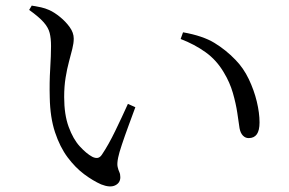

<svg xmlns="http://www.w3.org/2000/svg" viewBox="-20 -702 1040 690"><path d="M163.4 -536.7Q163.4 -564.4 158.5 -583.6Q153.7 -602.9 136.9 -622Q120.2 -641 84.8 -666.4L94.1 -681.9Q112 -679.1 127.4 -675.7Q142.8 -672.2 156.9 -665.9Q174.9 -657.9 195.4 -641.3Q215.9 -624.7 230.4 -604.6Q245 -584.4 245 -563.3Q245 -546.7 239.8 -526.1Q234.7 -505.5 227.8 -480.1Q220.9 -454.6 215.8 -423.2Q210.6 -391.7 210.6 -353.1Q210.6 -290.1 226.8 -246Q242.9 -202 266.7 -176Q290.5 -150 311.4 -138.7Q322.4 -133.1 331 -134.6Q339.6 -136.1 346.3 -146.3Q369.9 -181.3 394.3 -231.8Q418.8 -282.2 439.7 -328.7L466.4 -316.7Q454.6 -284.4 441.2 -248.2Q427.9 -212.1 417.9 -182Q407.8 -151.8 404.7 -136Q400.1 -113.8 402.7 -102.5Q405.2 -91.2 408.8 -83.7Q412.4 -76.3 412.4 -65.2Q412.4 -44.7 393.8 -35.8Q375.1 -26.8 343.6 -39.3Q314.2 -52.3 282.6 -75.8Q251 -99.3 223.1 -136.4Q195.3 -173.6 177.7 -226.8Q160.1 -280 158.8 -351.4Q157.3 -405.5 160.4 -454.4Q163.4 -503.4 163.4 -536.7ZM629.2 -561.9 637.8 -585.9Q708.9 -573.3 750.5 -547.9Q792.1 -522.5 826 -487.2Q854.9 -457.8 874 -417.8Q893.1 -377.8 902.9 -336.9Q912.7 -296 912.7 -262.1Q912.7 -233 902.9 -219.4Q893.2 -205.7 873.5 -205.7Q861.8 -205.7 853 -214.7Q844.2 -223.7 840.9 -241Q837.9 -262.8 832.8 -296.4Q827.8 -329.9 816.9 -367.9Q806 -405.9 784.5 -441.4Q758.4 -485.9 718.8 -514.3Q679.2 -542.7 629.2 -561.9Z"/></svg>

Font: Source Han Serif JP VF
Style: Regular
Weight: 250
Designer: Ryoko NISHIZUKA 西塚涼子 (kana & ideographs); Frank Grießhammer (Latin, Greek & Cyrillic); Wenlong ZHANG 张文龙 (bopomofo); San
Foundry: Adobe
Version: Version 2.001;hotconv 1.1.0;makeotfexe 2.6.0